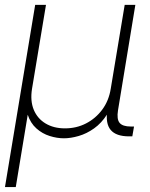

<svg xmlns="http://www.w3.org/2000/svg" viewBox="-22 -549 603 773"><path d="M-2 204.1 119.6 -529.3H163.1L106.9 -191.4Q99.1 -142.6 114 -106.9Q128.9 -71.3 161.6 -51.8Q194.3 -32.2 239.7 -32.2Q285.6 -32.2 324.2 -52Q362.8 -71.8 389.4 -107.4Q416 -143.1 423.8 -191.4L480 -529.3H522.9L453.1 -105Q447.3 -69.3 459.5 -54.4Q471.7 -39.6 504.9 -39.6H517.6L510.7 0H497.6Q445.3 0 423.6 -25.9Q401.9 -51.8 410.2 -105L422.4 -176.8H440.4Q431.6 -124 409.2 -88.6Q386.7 -53.2 356.7 -32Q326.7 -10.7 294.7 -1.5Q262.7 7.8 235.4 7.8Q207.5 7.8 178 -1.5Q148.4 -10.7 124.5 -32Q100.6 -53.2 89.1 -88.6Q77.6 -124 86.4 -176.8H104.5L41.5 204.1Z"/></svg>

Font: Inter 24pt ExtraLight
Style: Italic
Weight: 250
Italic angle: -9.3988°
Version: Version 4.001;git-66647c0bb